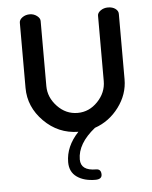

<svg xmlns="http://www.w3.org/2000/svg" viewBox="-50 -516 606 763"><g transform="rotate(-5 252.5 -135.0)"><path d="M306 163Q326 163 326 185Q326 204 300 204Q255 204 226.5 184Q198 164 198 125Q198 62 249 8Q169 7 112 -50.5Q55 -108 55 -184V-444Q55 -456 67.5 -465Q80 -474 97 -474Q113 -474 125.5 -464.5Q138 -455 138 -444V-184Q138 -139 172 -103Q206 -67 253 -67Q299 -67 333 -102.5Q367 -138 367 -184V-445Q367 -456 379.5 -465Q392 -474 409 -474Q427 -474 438.5 -465.5Q450 -457 450 -445V-184Q450 -124 412 -73Q374 -22 316 -2Q245 55 245 118Q245 163 306 163Z"/></g></svg>

Font: Dosis
Style: Medium
Weight: 500
Designer: Edgar Tolentino, Pablo Impallari, Igino Marini
Foundry: Edgar Tolentino, Pablo Impallari, Igino Marini
Version: Version 1.007